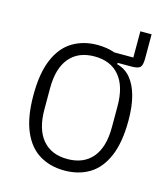

<svg xmlns="http://www.w3.org/2000/svg" viewBox="-98 -702 694 792"><g transform="rotate(15 248.5 -306.0)"><path d="M404 -624H452V-520Q452 -492 443 -483Q434 -474 406 -474H347V-468Q382 -459 405 -431.5Q428 -404 440 -360Q452 -316 452 -256Q452 -162 426.5 -102.5Q401 -43 355.5 -15.5Q310 12 249 12Q189 12 143 -15.5Q97 -43 71.5 -102.5Q46 -162 46 -256Q46 -350 71.5 -409.5Q97 -469 143 -496.5Q189 -524 249 -524Q269 -524 287.5 -521Q306 -518 323 -512H404ZM249 -37Q318 -37 355.5 -81.5Q393 -126 393 -211V-301Q393 -386 355.5 -430.5Q318 -475 249 -475Q180 -475 142.5 -430.5Q105 -386 105 -301V-211Q105 -126 142.5 -81.5Q180 -37 249 -37Z"/></g></svg>

Font: IBM Plex Sans Condensed Light
Style: Regular
Weight: 300
Width: 3
Designer: Mike Abbink, Paul van der Laan, Pieter van Rosmalen
Foundry: Bold Monday
Version: Version 3.201